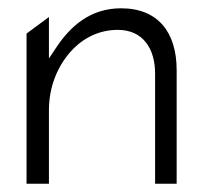

<svg xmlns="http://www.w3.org/2000/svg" viewBox="-20 -463 495 463"><path d="M44 -20H98V-197C98 -256 120 -303 148 -336C173 -365 212 -391 264 -391C326 -391 354 -344 354 -286V-20H406V-294C406 -385 361 -443 272 -443C198 -443 150 -400 116 -349L98 -322V-422L44 -382Z"/></svg>

Font: Charger Sport
Style: ExLit
Weight: 200
Designer: Jasper
Foundry: Cannot Into Space Fonts
Version: Version 1.1